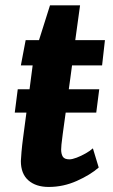

<svg xmlns="http://www.w3.org/2000/svg" viewBox="-20 -712 436 741"><path d="M168 9.5Q118.5 9.5 89.5 -16Q60.5 -41.5 60.5 -90.5Q60.5 -98.5 63 -126Q65.5 -153.5 69 -179.5L82 -277.5H37L48.5 -367.5H94L106 -459.5H60.5L79 -557H130.5L173 -691.5H289L270.5 -557H385L374 -459.5H258Q254.5 -433.5 251.5 -410.8Q248.5 -388 245.5 -367.5H363L351.5 -277.5H233.5Q226 -224 222.2 -195.5Q218.5 -167 217.2 -154.5Q216 -142 216 -135Q216 -117.5 222.5 -107.2Q229 -97 248 -97Q258.5 -97 275.8 -103.5Q293 -110 310.2 -119.8Q327.5 -129.5 338.5 -139.5L361 -65.5Q328.5 -37 276.5 -13.8Q224.5 9.5 168 9.5Z"/></svg>

Font: Merriweather Sans Italic
Style: Bold
Weight: 700
Italic angle: -7.5°
Designer: Eben Sorkin
Foundry: Eben Sorkin
Version: Version 1.008; ttfautohint (v1.7.19-72a1) -l 8 -r 50 -G 200 